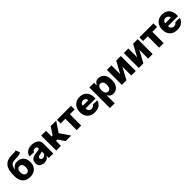

<svg xmlns="http://www.w3.org/2000/svg" viewBox="510 -2742 4946 4946"><g transform="rotate(-45 2982.5 -269.5)"><path d="M524.9 -744.3 571.7 -629.6Q549.4 -612.2 522.9 -603.3Q496.4 -594.5 458.5 -591.4Q420.5 -588.4 362.6 -587.7Q297.2 -587.4 256.9 -569.8Q216.6 -552.2 195.7 -512.8Q174.7 -473.4 168 -407.3H172.6Q196 -457 239.3 -485.3Q282.7 -513.5 351.2 -513.5Q422.9 -513.5 475.5 -482.8Q528.1 -452.1 557 -395.4Q585.9 -338.8 585.9 -261Q585.9 -178.6 552.9 -117.5Q519.9 -56.5 458.5 -23.1Q397 10.3 311.4 10.3Q182.9 10.3 109.6 -67.5Q36.2 -145.2 36.2 -293.3V-333.1Q36.2 -535.5 117.9 -631.2Q199.6 -726.9 356.5 -727.3Q366.5 -727.3 375.9 -727.3Q385.3 -727.3 394.5 -727.3Q438.9 -727.3 471.8 -729.4Q504.6 -731.5 524.9 -744.3ZM312.5 -120.7Q357.2 -120.7 383.2 -156.1Q409.1 -191.4 409.1 -254.3Q409.1 -317.5 383 -351.7Q356.9 -386 312.1 -386Q266 -386 239.9 -351.7Q213.8 -317.5 213.4 -254.3Q213.4 -191.8 239.9 -156.2Q266.3 -120.7 312.5 -120.7Z M831.3 9.2Q753.2 9.2 702.6 -30.5Q652 -70.3 652 -151.3Q652 -211.6 679.7 -247.3Q707.4 -283 753.6 -300.2Q799.7 -317.5 854.8 -322.1Q924.7 -328.1 954.4 -337Q984 -345.9 984 -370.7V-372.5Q984 -399.9 965.2 -414.8Q946.4 -429.7 914.4 -429.7Q880 -429.7 859 -414.8Q838.1 -399.9 832.4 -373.6L672.2 -379.3Q682.5 -453.8 744.1 -503.2Q805.8 -552.6 915.8 -552.6Q985.4 -552.6 1040 -531.1Q1094.5 -509.6 1125.9 -469.1Q1157.3 -428.6 1157.3 -370.7V0H994V-76H989.7Q944.2 9.2 831.3 9.2ZM884.9 -104.4Q926.5 -104.4 955.8 -129.3Q985.1 -154.1 985.1 -193.9V-245.7Q970.5 -237.9 944.1 -232.6Q917.6 -227.3 893.5 -223.7Q816.4 -212 816.4 -159.8Q816.4 -132.8 835.6 -118.6Q854.8 -104.4 884.9 -104.4Z M1263.1 0V-545.5H1436.8V-342.3H1475.1L1607.6 -545.5H1808.6L1625 -272.4L1810.4 0H1606.9L1487.2 -181.1H1436.8V0Z M1837 -412.6V-545.5H2348.4V-412.6H2174V0H2009.2V-412.6Z M2668.7 10.3Q2540.1 10.3 2466.4 -64.6Q2392.8 -139.6 2392.8 -270.6Q2392.8 -355.1 2426.1 -418.5Q2459.5 -481.9 2520.2 -517.2Q2581 -552.6 2663.4 -552.6Q2740.8 -552.6 2800.4 -520.4Q2860.1 -488.3 2893.8 -426.1Q2927.6 -364 2927.6 -274.1V-230.8H2563.9V-226.2Q2563.9 -176.1 2592.9 -145.6Q2621.8 -115.1 2671.9 -115.1Q2706 -115.1 2731.2 -129.4Q2756.4 -143.8 2766.3 -170.8L2925.8 -166.2Q2910.9 -85.9 2843.4 -37.8Q2775.9 10.3 2668.7 10.3ZM2563.9 -331.7H2766Q2765.6 -373.6 2737.7 -400.4Q2709.9 -427.2 2666.9 -427.2Q2623.6 -427.2 2594.6 -399.9Q2565.7 -372.5 2563.9 -331.7Z M3016.7 204.5V-545.5H3188.6V-452.1H3193.9Q3209.5 -489.7 3246.6 -521.1Q3283.7 -552.6 3348.4 -552.6Q3405.5 -552.6 3454.9 -522.5Q3504.3 -492.5 3534.8 -430.6Q3565.3 -368.6 3565.3 -272.4Q3565.3 -179.3 3536 -117.2Q3506.7 -55 3457.2 -23.6Q3407.7 7.8 3347.3 7.8Q3285.5 7.8 3248 -21.5Q3210.6 -50.8 3193.9 -88.4H3190.3V204.5ZM3186.8 -272.7Q3186.8 -206.3 3213.2 -166.9Q3239.7 -127.5 3287.3 -127.5Q3335.6 -127.5 3361.3 -167.1Q3387.1 -206.7 3387.1 -272.7Q3387.1 -338.4 3361.3 -377.7Q3335.6 -416.9 3287.3 -416.9Q3239.7 -416.9 3213.2 -378.2Q3186.8 -339.5 3186.8 -272.7Z M3821 -224.8 3995.4 -545.5H4162.3V0H3997.9V-321.7L3823.9 0H3656.6V-545.5H3821Z M4436.8 -224.8 4611.2 -545.5H4778.1V0H4613.6V-321.7L4439.6 0H4272.4V-545.5H4436.8Z M4840.6 -412.6V-545.5H5351.9V-412.6H5177.6V0H5012.8V-412.6Z M5672.2 10.3Q5543.7 10.3 5470 -64.6Q5396.3 -139.6 5396.3 -270.6Q5396.3 -355.1 5429.7 -418.5Q5463.1 -481.9 5523.8 -517.2Q5584.5 -552.6 5666.9 -552.6Q5744.3 -552.6 5804 -520.4Q5863.6 -488.3 5897.4 -426.1Q5931.1 -364 5931.1 -274.1V-230.8H5567.5V-226.2Q5567.5 -176.1 5596.4 -145.6Q5625.4 -115.1 5675.4 -115.1Q5709.5 -115.1 5734.7 -129.4Q5759.9 -143.8 5769.9 -170.8L5929.3 -166.2Q5914.4 -85.9 5846.9 -37.8Q5779.5 10.3 5672.2 10.3ZM5567.5 -331.7H5769.5Q5769.2 -373.6 5741.3 -400.4Q5713.4 -427.2 5670.5 -427.2Q5627.1 -427.2 5598.2 -399.9Q5569.2 -372.5 5567.5 -331.7Z"/></g></svg>

Font: Inter UI Extra Bold
Style: Regular
Weight: 800
Designer: Rasmus Andersson
Foundry: rsms
Version: 3.2;8d6f07862